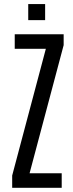

<svg xmlns="http://www.w3.org/2000/svg" viewBox="-20 -896 350 916"><path d="M38.1 0V-58.6L198.7 -663.1H50.3V-732.4H283.7V-680.7L121.1 -69.3H274.4V0ZM114.7 -799.8V-876.5H195.3V-799.8Z"/></svg>

Font: Antonio ExtraLight
Style: Regular
Weight: 250
Designer: Vernon Adams
Foundry: Vernon Adams
Version: Version 1.002